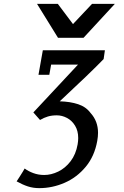

<svg xmlns="http://www.w3.org/2000/svg" viewBox="-20 -810 640 993"><path d="M66 128Q74.5 114.5 81 105Q101.5 73 107.5 61.5Q126 75.5 152.2 85.2Q178.5 95 208.5 95Q245 95 281.5 77.2Q318 59.5 345.2 23.8Q372.5 -12 381.5 -63.5Q384.5 -81 384.5 -96Q384.5 -133.5 368.2 -160Q352 -186.5 326.5 -200Q301 -213.5 273.5 -213.5Q248 -213.5 227.8 -207.5Q207.5 -201.5 187 -189.5L152.5 -228.5L383.5 -476H244.5L235 -423H179L201.5 -550H522.5L516 -504.5Q448 -434 289 -286Q343.5 -284.5 384.2 -271Q425 -257.5 448.5 -225.5Q487 -183.5 487 -123Q487 -104 483 -81.5Q469 -2.5 423.5 52.5Q378 107.5 314.5 135.2Q251 163 183 163Q151.5 163 124.5 154.2Q97.5 145.5 66 128ZM171.5 -790H279L357.5 -685.5L456 -790H574L412 -614.5H280Z"/></svg>

Font: JuliaMono Italic
Style: Regular
Weight: 400
Italic angle: -9°
Monospace: yes
Designer: cormullion
Foundry: corm
Version: Version 0.049; ttfautohint (v1.8.4)